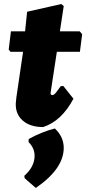

<svg xmlns="http://www.w3.org/2000/svg" viewBox="-20 -618 426 949"><path d="M193 10Q129 10 92.5 -22Q56 -54 58 -107L61 -137L93 -355L94 -362H32L23 -373L34 -463H104L114 -560L283 -598L295 -588L276 -463H374L386 -449L375 -362H261L231 -165L230 -157Q230 -148 239 -148Q245 -148 252 -155Q259 -162 280 -192L293 -193L343 -130Q284 -19 193 10ZM251 17Q295 58 295 113Q295 216 157 311L102 263L100 251Q151 206 151 152Q151 114 121 84L122 69Q185 34 251 17Z"/></svg>

Font: Alegreya Sans SC Black
Style: Italic
Weight: 900
Italic angle: -7°
Designer: Juan Pablo del Peral
Foundry: Huerta Tipografica
Version: Version 2.007